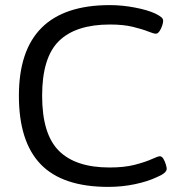

<svg xmlns="http://www.w3.org/2000/svg" viewBox="-20 -726 720 752"><path d="M404 6Q225 6 139.5 -82.5Q54 -171 54 -351Q54 -706 410 -706Q458 -706 508 -696.5Q558 -687 588 -673Q606 -664 612.5 -658Q619 -652 619 -644Q619 -637 615 -625Q611 -613 604.5 -603.5Q598 -594 590 -594Q582 -594 559.5 -603Q537 -612 500 -621Q463 -630 411 -630Q277 -630 211 -565.5Q145 -501 145 -351Q145 -201 210.5 -135.5Q276 -70 409 -70Q468 -70 509.5 -81Q551 -92 575 -103Q599 -114 606 -114Q614 -114 620 -104Q626 -94 629.5 -82Q633 -70 633 -65Q633 -48 594 -32Q558 -15 508 -4.5Q458 6 404 6Z"/></svg>

Font: Asap Semi Expanded
Style: Regular
Weight: 400
Width: 6
Designer: Pablo Cosgaya
Foundry: Omnibus-Type
Version: Version 3.001; ttfautohint (v1.8.4.7-5d5b)